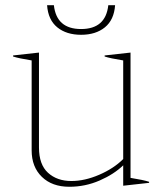

<svg xmlns="http://www.w3.org/2000/svg" viewBox="-20 -704 620 734"><path d="M160 -684H186Q196 -593 290 -593Q384 -593 394 -684H420Q416 -628 381 -599.5Q346 -571 290 -571Q234 -571 199 -599.5Q164 -628 160 -684ZM550 -9V-5L451 6V-72Q416 -38 361 -14Q306 10 245 10Q179 10 140 -28Q101 -66 101 -129V-473Q51 -481 30 -488V-492L129 -503V-140Q129 -75 163.5 -43.5Q198 -12 253 -12Q304 -12 359.5 -36Q415 -60 451 -96V-473Q401 -481 380 -488V-492L479 -503V-24Q529 -16 550 -9Z"/></svg>

Font: Trirong Thin
Style: Regular
Weight: 250
Designer: Katatrad Team
Foundry: CadsonDemak
Version: Version 1.001